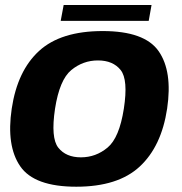

<svg xmlns="http://www.w3.org/2000/svg" viewBox="-20 -720 708 745"><path d="M276 4.5Q438 4.5 522.2 -73.8Q606.5 -152 628.5 -298.5Q650 -443.5 595.5 -521.5Q541 -599.5 378.5 -599.5Q216 -599.5 131.8 -522.5Q47.5 -445.5 25.5 -298.5Q4 -154 58.5 -74.8Q113 4.5 276 4.5ZM294 -109.5Q236 -109.5 206.2 -147Q176.5 -184.5 193.5 -298Q211 -410.5 256.5 -448Q302 -485.5 360 -485.5Q418.5 -485.5 448.2 -448.2Q478 -411 460.5 -298Q443 -185.5 397.5 -147.5Q352 -109.5 294 -109.5ZM215.5 -639H557L568 -700.5H227Z"/></svg>

Font: Anybody
Style: Bold Italic
Weight: 700
Italic angle: -10°
Designer: Tyler Finck
Foundry: Etcetera Type Company
Version: Version 1.113;gftools[0.9.25]